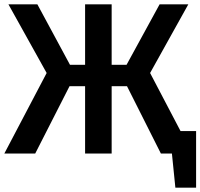

<svg xmlns="http://www.w3.org/2000/svg" viewBox="-22 -711 928 889"><path d="M886 -104V158H790L774 0H723L566 -312H495V0H372V-312H300L141 0H-2L194 -373L17 -691H151L302 -411H372V-691H495V-411H564L717 -691H850L673 -373L814 -104Z"/></svg>

Font: Fira Sans Medium
Style: Regular
Weight: 500
Designer: bBox Type GmbH & Carrois Corporate GbR & Edenspiekermann AG
Foundry: bBox Type GmbH & Carrois Corporate GbR & Edenspiekermann AG
Version: Version 4.301